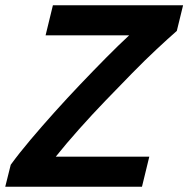

<svg xmlns="http://www.w3.org/2000/svg" viewBox="-32 -713 719 733"><path d="M-12 0 9 -84Q41 -128 84.5 -179.5Q128 -231 176.5 -285Q225 -339 275.5 -392Q326 -445 373.5 -493Q421 -541 461 -578H142L170 -693H667L643 -595Q611 -567 566.5 -525.5Q522 -484 472.5 -433.5Q423 -383 371 -329Q319 -275 270 -220Q221 -165 181 -115H538L510 0Z"/></svg>

Font: Ubuntu Sans
Style: Bold Italic
Weight: 700
Italic angle: -13.5°
Designer: Dalton Maag Ltd
Foundry: Dalton Maag Ltd
Version: Version 1.006